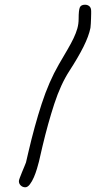

<svg xmlns="http://www.w3.org/2000/svg" viewBox="-20 -760 466 813"><path d="M366 -713Q366 -711 366 -702Q366 -693 365.5 -682Q365 -671 364.5 -659.5Q364 -648 363 -642Q356 -607 333.5 -562Q311 -517 274 -460Q237 -403 210 -320.5Q183 -238 160 -141L145 -76Q142 -64 136.5 -45.5Q131 -27 123.5 -9.5Q116 8 106.5 20.5Q97 33 87 33Q76 33 68 25.5Q60 18 60 7Q60 3 64 -7.5Q68 -18 73 -30.5Q78 -43 83 -54.5Q88 -66 90 -72L100 -115Q126 -227 156.5 -320.5Q187 -414 229 -487Q250 -523 265.5 -549.5Q281 -576 291.5 -598Q302 -620 307.5 -639.5Q313 -659 313 -681Q313 -717 318 -728.5Q323 -740 340 -740Q351 -740 358.5 -733.5Q366 -727 366 -713Z"/></svg>

Font: Nelagoney
Style: Regular
Weight: 400
Designer: Kanati
Foundry: Kanati and Michael Everson
Version: Version 2.000